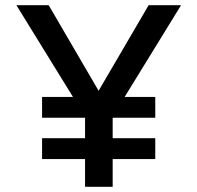

<svg xmlns="http://www.w3.org/2000/svg" viewBox="-20 -717 758 737"><path d="M412.5 0H306.5V-106.5H141.5V-186.5H306.5V-265H141.5V-345H260L43 -697H167L358.5 -368.5L550.5 -697H675L458.5 -345H576V-265H412.5V-186.5H576V-106.5H412.5Z"/></svg>

Font: Acari Sans Neue SemiBold
Style: Regular
Weight: 600
Designer: Alfredo Marco Pradil (font), Cristiano Sobral (main changes)
Foundry: Hanken Design Co. (font), Cristiano Sobral (main changes)
Version: Version 2.459;March 19, 2022;FontCreator 14.0.0.2808 64-bit;